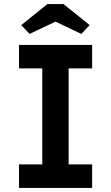

<svg xmlns="http://www.w3.org/2000/svg" viewBox="-20 -920 544 940"><path d="M73 0V-115H187V-585H73V-700H431V-585H316V-115H431V0ZM125 -754 84 -797 212 -900H291L419 -797L378 -754L237 -821H266Z"/></svg>

Font: Readex Pro Medium
Style: Regular
Weight: 500
Designer: Bonnie Shaver-Troup, Thomas Jockin
Foundry: Lexend
Version: Version 1.204